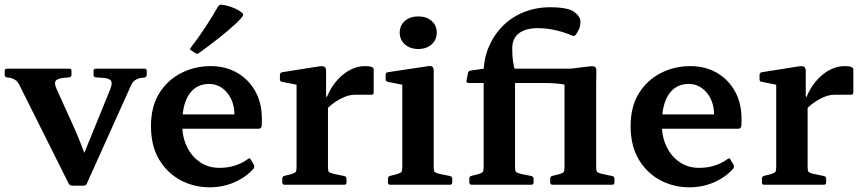

<svg xmlns="http://www.w3.org/2000/svg" viewBox="-40 -788 3674 819"><path d="M267 4Q258 4 253 -5L43 -425Q36 -439 26.5 -446Q17 -453 4 -456L-11 -458Q-20 -460 -20 -469V-486Q-20 -495 -10 -495H256Q265 -495 265 -485V-469Q265 -460 255 -458L233 -456Q202 -453 196.5 -441.5Q191 -430 203 -405L279 -237Q295 -200 309 -164Q323 -128 336 -92L276 -29L429 -404Q441 -433 433.5 -443.5Q426 -454 399 -456L368 -458Q359 -460 359 -469V-486Q359 -495 369 -495H577Q586 -495 586 -485V-469Q586 -460 576 -457L557 -455Q542 -451 533 -443.5Q524 -436 519 -424L330 -4Q326 4 316 4Z M855 11Q787 11 730 -19.5Q673 -50 638.5 -108Q604 -166 604 -250Q604 -334 639.5 -390.5Q675 -447 733 -476.5Q791 -506 859 -506Q921 -506 970 -478.5Q1019 -451 1048 -400.5Q1077 -350 1077 -282Q1077 -275 1077 -266.5Q1077 -258 1076 -249Q1073 -239 1064 -239H724V-300H985L960 -282Q960 -287 960 -291Q960 -295 960 -299Q960 -336 946 -365.5Q932 -395 907.5 -412.5Q883 -430 852 -430Q797 -430 767 -386Q737 -342 737 -258Q737 -205 757 -163Q777 -121 813 -96.5Q849 -72 896 -72Q966 -72 1018 -110Q1026 -116 1030 -107L1043 -85Q1047 -78 1042 -69Q1008 -31 959 -10Q910 11 855 11ZM809 -562Q803 -556 794 -561L776 -573Q767 -578 774 -585Q807 -628 836 -672Q865 -716 890 -760Q896 -769 905 -768Q924 -766 944.5 -759Q965 -752 981 -742Q992 -735 995.5 -730Q999 -725 993.5 -717Q988 -709 972 -693Q937 -660 896 -627.5Q855 -595 809 -562Z M1225 0V-313H1359V0ZM1554 -393Q1554 -384 1544 -384H1480Q1466 -384 1454.5 -382Q1443 -380 1431 -375Q1407 -365 1385 -349.5Q1363 -334 1347 -315L1346 -350Q1355 -381 1371.5 -409Q1388 -437 1411 -459Q1434 -481 1461 -493.5Q1488 -506 1517 -506Q1554 -506 1554 -492ZM1173 0Q1164 0 1164 -10V-26Q1164 -36 1174 -38L1202 -45Q1218 -50 1221.5 -55Q1225 -60 1225 -75V-180H1359V-76Q1359 -60 1362.5 -55.5Q1366 -51 1381 -47L1429 -37Q1438 -35 1438 -25V-9Q1438 0 1428 0ZM1225 -313V-462L1243 -423L1163 -439Q1154 -440 1154 -450V-469Q1154 -478 1164 -480L1322 -505Q1337 -507 1344 -503Q1351 -499 1351 -485V-379L1359 -362V-313Z M1676 0V-314H1810V0ZM1624 0Q1615 0 1615 -10V-26Q1615 -36 1625 -38L1653 -45Q1669 -50 1672.5 -55Q1676 -60 1676 -75V-180H1810V-76Q1810 -60 1813.5 -55.5Q1817 -51 1832 -47L1880 -37Q1889 -35 1889 -25V-9Q1889 0 1879 0ZM1676 -314V-463L1694 -423L1614 -439Q1605 -441 1605 -451V-470Q1605 -479 1615 -480L1781 -505Q1797 -508 1803.5 -504Q1810 -500 1810 -486V-314ZM1744 -579Q1710 -579 1687.5 -598.5Q1665 -618 1665 -649Q1665 -680 1687.5 -699Q1710 -718 1744 -718Q1779 -718 1801 -699Q1823 -680 1823 -649Q1823 -618 1801 -598.5Q1779 -579 1744 -579Z M2317 0Q2307 0 2307 -10V-26Q2307 -36 2317 -38L2345 -45Q2362 -50 2365 -55Q2368 -60 2368 -75V-458L2393 -419Q2376 -427 2347 -430.5Q2318 -434 2278 -434H1958Q1949 -434 1950 -444L1956 -476Q1958 -486 1968 -487L2024 -495H2394L2475 -505Q2491 -507 2497.5 -503Q2504 -499 2504 -485L2503 -434V-76Q2503 -60 2506.5 -55.5Q2510 -51 2525 -47L2572 -37Q2581 -35 2581 -25V-9Q2581 0 2571 0ZM2023 -475Q2023 -536 2044.5 -587Q2066 -638 2104 -676.5Q2142 -715 2194 -736Q2246 -757 2306 -757Q2382 -757 2409 -737.5Q2436 -718 2436 -695Q2436 -677 2429.5 -663Q2423 -649 2416 -640Q2410 -632 2401 -636Q2381 -645 2357.5 -652Q2334 -659 2308.5 -663.5Q2283 -668 2255 -668Q2219 -668 2194.5 -658Q2170 -648 2157.5 -629Q2145 -610 2145 -583Q2145 -549 2148 -528.5Q2151 -508 2157 -486V0H2023ZM1972 0Q1962 0 1962 -10V-26Q1962 -36 1972 -38L2000 -45Q2016 -50 2019.5 -55Q2023 -60 2023 -75V-180H2157V-76Q2157 -60 2160.5 -55.5Q2164 -51 2179 -47L2227 -37Q2236 -35 2236 -25V-9Q2236 0 2226 0Z M2901 11Q2833 11 2776 -19.5Q2719 -50 2684.5 -108Q2650 -166 2650 -250Q2650 -334 2685.5 -390.5Q2721 -447 2779 -476.5Q2837 -506 2905 -506Q2967 -506 3016 -478.5Q3065 -451 3094 -400.5Q3123 -350 3123 -282Q3123 -275 3123 -266.5Q3123 -258 3122 -249Q3119 -239 3110 -239H2770V-300H3031L3006 -282Q3006 -287 3006 -291Q3006 -295 3006 -299Q3006 -336 2992 -365.5Q2978 -395 2953.5 -412.5Q2929 -430 2898 -430Q2843 -430 2813 -386Q2783 -342 2783 -258Q2783 -205 2803 -163Q2823 -121 2859 -96.5Q2895 -72 2942 -72Q3012 -72 3064 -110Q3072 -116 3076 -107L3089 -85Q3093 -78 3088 -69Q3054 -31 3005 -10Q2956 11 2901 11Z M3271 0V-313H3405V0ZM3600 -393Q3600 -384 3590 -384H3526Q3512 -384 3500.5 -382Q3489 -380 3477 -375Q3453 -365 3431 -349.5Q3409 -334 3393 -315L3392 -350Q3401 -381 3417.5 -409Q3434 -437 3457 -459Q3480 -481 3507 -493.5Q3534 -506 3563 -506Q3600 -506 3600 -492ZM3219 0Q3210 0 3210 -10V-26Q3210 -36 3220 -38L3248 -45Q3264 -50 3267.5 -55Q3271 -60 3271 -75V-180H3405V-76Q3405 -60 3408.5 -55.5Q3412 -51 3427 -47L3475 -37Q3484 -35 3484 -25V-9Q3484 0 3474 0ZM3271 -313V-462L3289 -423L3209 -439Q3200 -440 3200 -450V-469Q3200 -478 3210 -480L3368 -505Q3383 -507 3390 -503Q3397 -499 3397 -485V-379L3405 -362V-313Z"/></svg>

Font: Hahmlet SemiBold
Style: Regular
Weight: 600
Version: Version 1.002